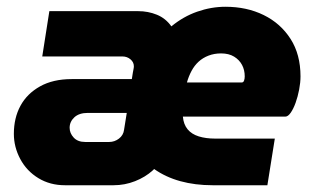

<svg xmlns="http://www.w3.org/2000/svg" viewBox="-20 -548 935 568"><path d="M172 0Q128 0 93.5 -21Q59 -42 40 -77.5Q21 -113 21 -152Q21 -199 40.5 -235Q60 -271 98.5 -292.5Q137 -314 192 -314H370L373 -333Q374 -339 375 -343.5Q376 -348 376 -352Q376 -364 366 -372.5Q356 -381 342 -381H105L126 -515H389Q418 -515 444 -504.5Q470 -494 487 -470Q522 -499 563.5 -513.5Q605 -528 647 -528Q710 -528 760 -503.5Q810 -479 839.5 -433Q869 -387 869 -322Q869 -304 865 -283Q861 -262 854.5 -244Q848 -226 840 -214.5Q832 -203 824 -203H521Q523 -180 535 -165.5Q547 -151 568 -144.5Q589 -138 616 -138H793L771 0H609Q557 0 513.5 -12Q470 -24 436 -48L432 -44Q410 -24 379.5 -12Q349 0 316 0ZM232 -128H303Q319 -128 332 -138Q345 -148 347 -164L355 -214H240Q214 -214 200 -201Q186 -188 186 -170Q186 -154 198 -141Q210 -128 232 -128ZM533 -304H695Q700 -304 702 -309.5Q704 -315 704 -322Q704 -341 696 -356Q688 -371 672.5 -380.5Q657 -390 634 -390Q614 -390 597 -383.5Q580 -377 567.5 -365.5Q555 -354 546.5 -338Q538 -322 533 -304Z"/></svg>

Font: MuseoModerno ExtraBold
Style: Italic
Weight: 800
Italic angle: -9°
Designer: Pablo Cosgaya, Héctor Gatti, Marcela Romero, and the Authors of The MuseoModerno Project.
Foundry: Omnibus-Type Team
Version: Version 1.003